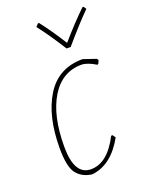

<svg xmlns="http://www.w3.org/2000/svg" viewBox="-128 -723 606 794"><g transform="rotate(-20 174.5 -326.5)"><path d="M341 -658 349 -646Q307 -605 234 -520H216Q167 -598 129 -646L140 -658H145Q184 -608 226 -541Q285 -609 336 -658ZM263 -456 319 -437 324 -430 318 -416 313 -413Q276 -436 249 -436Q164 -435 116 -356Q68 -277 68 -141Q68 -16 141 -16Q214 -16 266 -118H272L281 -105Q226 -6 142 5H134Q92 -2 70 -31.5Q48 -61 48 -142Q48 -283 102 -369.5Q156 -456 263 -456Z"/></g></svg>

Font: Alegreya Sans SC Thin
Style: Italic
Weight: 100
Italic angle: -7°
Designer: Juan Pablo del Peral
Foundry: Huerta Tipografica
Version: Version 2.007